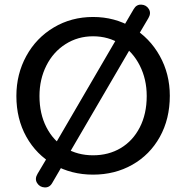

<svg xmlns="http://www.w3.org/2000/svg" viewBox="-20 -752 812 837"><path d="M51.4 -333.5Q51.4 -429 94.7 -507.9Q138 -586.9 214.6 -632.4Q291.1 -678 385.7 -678Q480.2 -678 556.4 -632.4Q632.7 -586.9 676.5 -508.2Q720.3 -429.6 720.3 -334.5Q720.3 -233.5 676.8 -155.3Q633.3 -77.1 557 -33.9Q480.8 9.3 385.7 9.3Q290.9 9.3 214.6 -34.3Q138.4 -77.9 94.9 -155.7Q51.4 -233.6 51.4 -333.5ZM619.6 -333.5Q619.6 -406.5 589.4 -466.2Q559.3 -525.9 506.1 -559.8Q452.9 -593.8 385.7 -593.8Q319.4 -593.8 265.9 -559.8Q212.3 -525.9 182.2 -466.2Q152.1 -406.5 152.1 -333.5Q152.1 -256.1 182.2 -197.5Q212.3 -138.8 265.3 -106.9Q318.2 -75 385.7 -75Q453.5 -75 506.4 -106.5Q559.3 -138.1 589.4 -196.7Q619.6 -255.4 619.6 -333.5ZM143.7 5.6 186.1 -65.7 213.5 -111.5 499.3 -601.7 520.5 -640 563.2 -712.9Q574.9 -732.9 596.2 -731.8Q617.5 -730.7 628.7 -712.9Q639.8 -695.1 627.2 -673.5L584.8 -601.6L557.4 -555.8L271.6 -66.2L250.5 -27.9L207.7 45.6Q196.1 66.3 174.4 65Q152.8 63.8 141.6 45.7Q130.5 27.6 143.7 5.6Z"/></svg>

Font: SN Pro Thin
Style: Regular
Weight: 200
Designer: Tobias Whetton
Foundry: Supernotes
Version: Version 1.003;Glyphs 3.3 (3324)